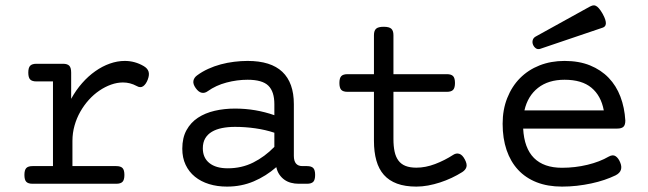

<svg xmlns="http://www.w3.org/2000/svg" viewBox="-20 -691 2438 722"><path d="M179.2 -384.8H117.2Q100.6 -384.8 93.5 -392.1Q86.4 -399.4 86.4 -418Q86.4 -436.5 93.5 -443.8Q100.6 -451.2 117.2 -451.2H216.8Q233.4 -451.2 240.5 -443.8Q247.6 -436.5 247.6 -418V-319.3Q265.6 -352.1 288.8 -378.4Q312 -404.8 338.4 -423.3Q364.7 -441.9 393.1 -451.9Q421.4 -461.9 449.2 -461.9Q487.3 -461.9 520.5 -442.4Q534.7 -434.1 538.6 -421.9Q542.5 -409.7 535.6 -391.6Q528.8 -374 518.3 -366.7Q507.8 -359.4 493.7 -367.7Q469.2 -380.9 442.4 -380.9Q420.4 -380.9 397.7 -372.8Q375 -364.7 353.8 -350.3Q332.5 -335.9 314.2 -315.7Q295.9 -295.4 282 -271Q268.1 -246.6 260.3 -218.8Q252.4 -190.9 252.4 -161.1V-66.4H417Q433.6 -66.4 440.7 -59.1Q447.8 -51.8 447.8 -33.2Q447.8 -14.6 440.7 -7.3Q433.6 0 417 0H102.5Q85.9 0 78.9 -7.3Q71.8 -14.6 71.8 -33.2Q71.8 -51.8 78.9 -59.1Q85.9 -66.4 102.5 -66.4H179.2Z M1134.3 -66.4Q1150.9 -66.4 1158 -59.1Q1165 -51.8 1165 -33.2Q1165 -14.6 1158 -7.3Q1150.9 0 1134.3 0H1103Q1087.9 0 1074.2 -3.7Q1060.5 -7.3 1049.6 -15.1Q1038.6 -22.9 1030.5 -34.7Q1022.5 -46.4 1019 -62.5Q980.5 -28.8 934.1 -9Q887.7 10.7 833.5 10.7Q796.9 10.7 766.1 1.2Q735.4 -8.3 712.9 -26.6Q690.4 -44.9 678 -71.3Q665.5 -97.7 665.5 -131.8Q665.5 -172.9 681.4 -201.7Q697.3 -230.5 724.4 -248.3Q751.5 -266.1 787.4 -274.4Q823.2 -282.7 863.3 -282.7Q902.8 -282.7 939.9 -276.4Q977.1 -270 1011.7 -257.8V-299.3Q1011.7 -346.7 989 -368.9Q966.3 -391.1 911.1 -391.1Q871.6 -391.1 831.8 -380.6Q792 -370.1 761.2 -348.1Q750 -339.8 738.3 -342.3Q726.6 -344.7 715.8 -359.9Q705.1 -375 707.3 -387Q709.5 -398.9 720.7 -407.2Q739.7 -421.4 762.7 -431.9Q785.6 -442.4 810.3 -449Q835 -455.6 860.6 -458.7Q886.2 -461.9 911.1 -461.9Q998.5 -461.9 1041.7 -420.9Q1085 -379.9 1085 -299.3V-105Q1085 -66.4 1117.2 -66.4ZM1011.7 -191.9Q978 -203.1 939.9 -208.5Q901.9 -213.9 863.8 -213.9Q837.4 -213.9 815.2 -209.5Q793 -205.1 776.9 -195.6Q760.7 -186 751.7 -170.7Q742.7 -155.3 742.7 -133.3Q742.7 -97.7 767.3 -77.9Q792 -58.1 836.4 -58.1Q888.7 -58.1 932.1 -79.8Q975.6 -101.6 1011.7 -138.7Z M1386.2 -412.1V-558.6Q1386.2 -575.7 1394.3 -583Q1402.3 -590.3 1422.9 -590.3Q1443.4 -590.3 1451.4 -583Q1459.5 -575.7 1459.5 -558.6V-412.1H1660.2Q1676.8 -412.1 1683.8 -404.8Q1690.9 -397.5 1690.9 -378.9Q1690.9 -360.4 1683.8 -353Q1676.8 -345.7 1660.2 -345.7H1459.5V-168Q1459.5 -141.1 1463.9 -120.8Q1468.3 -100.6 1478.3 -87.2Q1488.3 -73.7 1504.9 -67.1Q1521.5 -60.5 1545.9 -60.5Q1580.1 -60.5 1616.2 -74.2Q1652.3 -87.9 1684.6 -108.9Q1695.8 -116.2 1707.3 -112.5Q1718.8 -108.9 1728 -91.3Q1737.3 -73.7 1733.9 -62.7Q1730.5 -51.8 1718.3 -43.9Q1699.7 -32.2 1678.5 -22.2Q1657.2 -12.2 1634.8 -4.9Q1612.3 2.4 1589.6 6.6Q1566.9 10.7 1545.9 10.7Q1503.4 10.7 1473.1 -0.5Q1442.9 -11.7 1423.6 -33.4Q1404.3 -55.2 1395.3 -87.4Q1386.2 -119.6 1386.2 -161.6V-345.7H1287.1Q1270.5 -345.7 1263.4 -353Q1256.3 -360.4 1256.3 -378.9Q1256.3 -397.5 1263.4 -404.8Q1270.5 -412.1 1287.1 -412.1Z M1947.3 -207.5Q1951.2 -133.8 1988 -96.9Q2024.9 -60.1 2093.3 -60.1Q2142.6 -60.1 2189 -71.3Q2235.4 -82.5 2269 -102.1Q2284.7 -110.8 2295.2 -103.5Q2305.7 -96.2 2312 -80.6Q2318.8 -64.9 2314.9 -52.5Q2311 -40 2294.9 -31.7Q2275.9 -22.5 2252.7 -14.6Q2229.5 -6.8 2203.4 -1.2Q2177.2 4.4 2149.4 7.6Q2121.6 10.7 2093.3 10.7Q2039.6 10.7 1998 -5.6Q1956.5 -22 1928.2 -52.5Q1899.9 -83 1885 -126.7Q1870.1 -170.4 1870.1 -225.6Q1870.1 -278.8 1887.5 -322.5Q1904.8 -366.2 1935.5 -397.2Q1966.3 -428.2 2009 -445.1Q2051.8 -461.9 2103 -461.9Q2157.2 -461.9 2198.7 -445.1Q2240.2 -428.2 2268.8 -398.4Q2297.4 -368.7 2313 -327.6Q2328.6 -286.6 2331.5 -237.8Q2331.5 -221.2 2324.5 -214.4Q2317.4 -207.5 2300.8 -207.5ZM2103 -391.1Q2042 -391.1 2003.2 -360.6Q1964.4 -330.1 1952.1 -275.9H2250.5Q2240.2 -331.1 2204.1 -361.1Q2168 -391.1 2103 -391.1ZM2196.8 -665.5Q2203.1 -668.9 2208.7 -670.4Q2214.4 -671.9 2220 -669.4Q2225.6 -667 2231.9 -659.9Q2238.3 -652.8 2246.1 -639.2Q2253.4 -626 2256.1 -616.9Q2258.8 -607.9 2258.3 -601.8Q2257.8 -595.7 2254.4 -592Q2251 -588.4 2246.1 -586.9L2011.2 -507.3Q2002 -504.4 1994.9 -509.5Q1987.8 -514.6 1984.4 -522.9Q1981 -531.2 1983.2 -539.8Q1985.4 -548.3 1993.7 -553.2Z"/></svg>

Font: Courier Prime
Style: Regular
Weight: 400
Designer: Alan Dague-Greene
Foundry: Quote-Unquote Apps
Version: Version 1.203